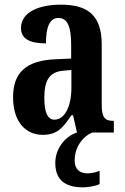

<svg xmlns="http://www.w3.org/2000/svg" viewBox="-20 -568 534 823"><path d="M163 10C225 10 249 -19 286 -74H293L310 0C264 14 217 65 217 130C217 204 259 235 337 235C355 235 390 230 407 221V164C387 172 370 175 355 175C322 175 300 158 300 120C300 57 341 13 376 0H468V-50H465C428 -50 416 -66 416 -121V-377C416 -502 357 -548 241 -548C145 -548 70 -515 70 -448C70 -403 105 -382 177 -382C177 -450 192 -491 230 -491C272 -491 285 -449 285 -374V-317L218 -314C96 -309 36 -260 36 -152C36 -42 93 10 163 10ZM213 -55C183 -55 170 -90 170 -147C170 -222 190 -260 252 -265L286 -268V-191C286 -111 257 -55 213 -55Z"/></svg>

Font: Noto Serif Khmer ExtraCondensed
Style: Bold
Weight: 700
Width: 2
Designer: Danh Hong and the Monotype Design Team
Foundry: Monotype Imaging Inc.
Version: Version 2.004